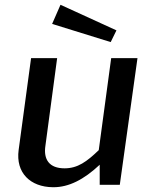

<svg xmlns="http://www.w3.org/2000/svg" viewBox="-20 -774 638 803"><path d="M201 9H204C267 9 330 -22 397 -85V-1H481L555 -531H445L393 -146C343 -98 305 -70 250 -70C186 -70 161 -107 170 -165L219 -531H110L58 -147C45 -51 107 8 201 9ZM198 -674 443 -598 467 -647 233 -754Z"/></svg>

Font: Cheyenne Sans Medium
Style: Italic
Weight: 500
Italic angle: -8.13011°
Designer: The Public Sans project authors (U.S. Web Design System), Libre Franklin designed by Pablo Impallari and Rodrigo Fuenzal
Foundry: The Cheyenne Sans Project Authors
Version: Version 2.007